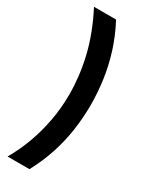

<svg xmlns="http://www.w3.org/2000/svg" viewBox="-212 -740 711 904"><g transform="rotate(30 144.0 -288.0)"><path d="M9 -695H129Q165 -627 186.5 -558.5Q208 -490 217.5 -421.5Q227 -353 227 -287Q227 -220 217.5 -152Q208 -84 186 -16Q164 52 128 119H9Q42 62 65.5 -2Q89 -66 102 -136Q115 -206 115 -281Q115 -328 109 -379Q103 -430 90.5 -482Q78 -534 57.5 -587.5Q37 -641 9 -695Z"/></g></svg>

Font: Bricolage Grotesque 48pt Condensed ExtraBold Medium
Style: Regular
Weight: 500
Version: Version 1.000;gftools[0.9.30]